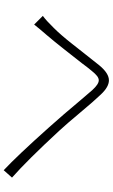

<svg xmlns="http://www.w3.org/2000/svg" viewBox="195 -854 610 1040"><g transform="rotate(90 500.0 -334.0)"><path d="M131 -320Q169 -358 217 -419Q265 -480 273 -490Q315 -544 334 -567Q377 -619 415 -619Q451 -619 492 -575Q525 -541 591 -462Q651 -390 689 -349Q848 -177 942 -94L902 -49Q823 -123 673 -291L658 -308Q604 -368 528 -459Q476 -520 468 -529Q436 -564 415 -564Q404 -564 392 -555Q380 -546 364 -526Q343 -501 322 -472Q300 -444 250 -380.5Q200 -317 169 -281Q152 -260 139 -246L113 -214L66 -261Q91 -279 131 -320Z"/></g></svg>

Font: Merged Yaku Han JP Light
Style: Regular
Weight: 300
Designer: Ryoko NISHIZUKA 西塚涼子 (kana, bopomofo & ideographs); Paul D. Hunt (Latin, Greek & Cyrillic); Sandoll Communications 산돌커뮤니
Foundry: Adobe
Version: Version 2.004